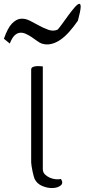

<svg xmlns="http://www.w3.org/2000/svg" viewBox="-143 -967 433 983"><path d="M34.2 -50.8Q32.2 -54.7 29.3 -65.9Q26.4 -77.1 23.4 -90.8Q20.5 -104.5 18.6 -117.2Q16.6 -129.9 16.6 -135.7V-610.4Q16.6 -620.1 25.4 -624Q34.2 -627.9 45.4 -628.4Q56.6 -628.9 65.9 -627.9Q75.2 -627 76.2 -627V-101.6Q76.2 -85 86.9 -74.2Q97.7 -63.5 112.3 -57.1Q127 -50.8 142.6 -49.3Q158.2 -47.9 168.9 -50.8Q182.6 -30.3 168.5 -18.1Q154.3 -5.9 128.4 -4.4Q102.5 -2.9 74.7 -14.2Q46.9 -25.4 34.2 -50.8ZM-123 -768.6Q-103.5 -824.2 -81.5 -846.7Q-59.6 -869.1 -36.6 -871.1Q-13.7 -873 10.3 -860.8Q34.2 -848.6 58.1 -835.4Q82 -822.3 106 -814Q129.9 -805.7 152.3 -815.4Q161.1 -825.2 176.3 -846.2Q191.4 -867.2 207.5 -889.2Q223.6 -911.1 238.3 -928.2Q252.9 -945.3 261.7 -947.3Q270.5 -949.2 270 -930.7Q269.5 -912.1 255.9 -861.3Q234.4 -830.1 211.9 -804.7Q189.5 -779.3 166 -763.2Q142.6 -747.1 118.2 -741.7Q93.8 -736.3 70.3 -744.1Q59.6 -748 46.4 -757.8Q33.2 -767.6 18.6 -777.3Q3.9 -787.1 -11.2 -793.9Q-26.4 -800.8 -41 -799.3Q-55.7 -797.9 -68.8 -785.2Q-82 -772.5 -92.8 -744.1Z"/></svg>

Font: Over the Rainbow
Style: Regular
Weight: 400
Designer: Kimberly Geswein
Foundry: Kimberly Geswein
Version: Version 1.002 2010